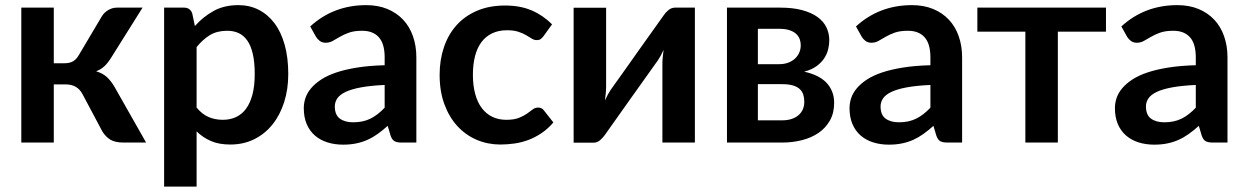

<svg xmlns="http://www.w3.org/2000/svg" viewBox="-20 -542 4742 730"><path d="M367.5 -480.5Q376.5 -495 392 -504Q407.5 -513 425 -513H522L402.5 -322.5Q390 -302.5 377 -290.2Q364 -278 345.5 -271Q370.5 -263.5 386.5 -248.8Q402.5 -234 415.5 -211.5L535.5 0H450Q417.5 0 399.5 -11Q381.5 -22 369 -42.5L293.5 -184.5Q283.5 -203 267.8 -212Q252 -221 231 -221H184.5V0H61V-513H184.5V-301.5H224.5Q245.5 -301.5 258.2 -309.2Q271 -317 280 -333Z M727.5 -133Q748.5 -107.5 773.2 -97Q798 -86.5 827 -86.5Q855 -86.5 877.5 -97Q900 -107.5 915.8 -129Q931.5 -150.5 940 -183.2Q948.5 -216 948.5 -260.5Q948.5 -305.5 941.2 -336.8Q934 -368 920.5 -387.5Q907 -407 887.8 -416Q868.5 -425 844 -425Q805.5 -425 778.5 -408.8Q751.5 -392.5 727.5 -363ZM721 -443Q752.5 -478.5 792.5 -500.5Q832.5 -522.5 886.5 -522.5Q928.5 -522.5 963.2 -505Q998 -487.5 1023.2 -454.2Q1048.5 -421 1062.2 -372.2Q1076 -323.5 1076 -260.5Q1076 -203 1060.5 -154Q1045 -105 1016.2 -69Q987.5 -33 946.8 -12.8Q906 7.5 855.5 7.5Q812.5 7.5 782 -5.8Q751.5 -19 727.5 -42.5V167.5H604V-513H679.5Q703.5 -513 711 -490.5Z M1442.5 -219Q1389 -216.5 1352.5 -209.8Q1316 -203 1294 -192.5Q1272 -182 1262.5 -168Q1253 -154 1253 -137.5Q1253 -105 1272.2 -91Q1291.5 -77 1322.5 -77Q1360.5 -77 1388.2 -90.8Q1416 -104.5 1442.5 -132.5ZM1159.5 -441.5Q1248 -522.5 1372.5 -522.5Q1417.5 -522.5 1453 -507.8Q1488.5 -493 1513 -466.8Q1537.5 -440.5 1550.2 -404Q1563 -367.5 1563 -324V0H1507Q1489.5 0 1480 -5.2Q1470.5 -10.5 1465 -26.5L1454 -63.5Q1434.5 -46 1416 -32.8Q1397.5 -19.5 1377.5 -10.5Q1357.5 -1.5 1334.8 3.2Q1312 8 1284.5 8Q1252 8 1224.5 -0.8Q1197 -9.5 1177 -27Q1157 -44.5 1146 -70.5Q1135 -96.5 1135 -131Q1135 -150.5 1141.5 -169.8Q1148 -189 1162.8 -206.5Q1177.5 -224 1201 -239.5Q1224.5 -255 1258.8 -266.5Q1293 -278 1338.5 -285.2Q1384 -292.5 1442.5 -294V-324Q1442.5 -375.5 1420.5 -400.2Q1398.5 -425 1357 -425Q1327 -425 1307.2 -418Q1287.5 -411 1272.5 -402.2Q1257.5 -393.5 1245.2 -386.5Q1233 -379.5 1218 -379.5Q1205 -379.5 1196 -386.2Q1187 -393 1181.5 -402Z M2046.5 -404.5Q2041 -397.5 2035.8 -393.5Q2030.5 -389.5 2020.5 -389.5Q2011 -389.5 2002 -395.2Q1993 -401 1980.5 -408.2Q1968 -415.5 1950.8 -421.2Q1933.5 -427 1908 -427Q1875.5 -427 1851 -415.2Q1826.5 -403.5 1810.2 -381.5Q1794 -359.5 1786 -328.2Q1778 -297 1778 -257.5Q1778 -216.5 1786.8 -184.5Q1795.5 -152.5 1812 -130.8Q1828.5 -109 1852 -97.8Q1875.5 -86.5 1905 -86.5Q1934.5 -86.5 1952.8 -93.8Q1971 -101 1983.5 -109.8Q1996 -118.5 2005.2 -125.8Q2014.5 -133 2026 -133Q2041 -133 2048.5 -121.5L2084 -76.5Q2063.5 -52.5 2039.5 -36.2Q2015.5 -20 1989.8 -10.2Q1964 -0.5 1936.8 3.5Q1909.5 7.5 1882.5 7.5Q1835 7.5 1793 -10.2Q1751 -28 1719.5 -62Q1688 -96 1669.8 -145.2Q1651.5 -194.5 1651.5 -257.5Q1651.5 -314 1667.8 -362.2Q1684 -410.5 1715.5 -445.8Q1747 -481 1793.5 -501Q1840 -521 1900.5 -521Q1958 -521 2001.2 -502.5Q2044.5 -484 2079 -449.5Z M2622 -513V0H2498.5V-299.5Q2498.5 -311 2499.8 -324.8Q2501 -338.5 2503 -352.5Q2493 -329.5 2481 -312Q2480 -311 2471 -298.2Q2462 -285.5 2447.8 -265.5Q2433.5 -245.5 2415.5 -220.2Q2397.5 -195 2379 -169Q2335.5 -107.5 2280.5 -30Q2273.5 -19.5 2262.2 -9.5Q2251 0.5 2236.5 0.5H2161V-512.5H2284.5V-213Q2284.5 -201.5 2283.2 -187.8Q2282 -174 2280 -160Q2291 -184.5 2302 -200.5Q2302.5 -201.5 2311.5 -214Q2320.5 -226.5 2334.8 -246.5Q2349 -266.5 2367 -291.8Q2385 -317 2403.5 -343.5Q2447 -405 2502.5 -482.5Q2509.5 -493.5 2521 -503.2Q2532.5 -513 2547 -513Z M2953.5 -84.5Q2992.5 -84.5 3015.2 -103.5Q3038 -122.5 3038 -155.5Q3038 -169.5 3034.2 -181.8Q3030.5 -194 3021 -203Q3011.5 -212 2995.2 -217Q2979 -222 2954 -222H2861.5V-84.5ZM2861.5 -432.5V-298H2942.5Q2960.5 -298 2975.5 -303.2Q2990.5 -308.5 3001.5 -318.2Q3012.5 -328 3018.5 -341.2Q3024.5 -354.5 3024.5 -370.5Q3024.5 -382 3020.5 -393.2Q3016.5 -404.5 3007 -413.2Q2997.5 -422 2981.8 -427.2Q2966 -432.5 2942.5 -432.5ZM2946 -513Q2994.5 -513 3029.8 -503.5Q3065 -494 3088 -477.5Q3111 -461 3122 -438.2Q3133 -415.5 3133 -389Q3133 -372.5 3128.8 -354.8Q3124.5 -337 3113.8 -320.5Q3103 -304 3084.5 -290.5Q3066 -277 3037.5 -269.5Q3063 -264 3084 -254.2Q3105 -244.5 3120 -229.8Q3135 -215 3143.2 -195.2Q3151.5 -175.5 3151.5 -151Q3151.5 -112 3135.2 -83.5Q3119 -55 3091.8 -36.5Q3064.5 -18 3028.8 -9Q2993 0 2954 0H2744V-513Z M3517.5 -219Q3464 -216.5 3427.5 -209.8Q3391 -203 3369 -192.5Q3347 -182 3337.5 -168Q3328 -154 3328 -137.5Q3328 -105 3347.2 -91Q3366.5 -77 3397.5 -77Q3435.5 -77 3463.2 -90.8Q3491 -104.5 3517.5 -132.5ZM3234.5 -441.5Q3323 -522.5 3447.5 -522.5Q3492.5 -522.5 3528 -507.8Q3563.5 -493 3588 -466.8Q3612.5 -440.5 3625.2 -404Q3638 -367.5 3638 -324V0H3582Q3564.5 0 3555 -5.2Q3545.5 -10.5 3540 -26.5L3529 -63.5Q3509.5 -46 3491 -32.8Q3472.5 -19.5 3452.5 -10.5Q3432.5 -1.5 3409.8 3.2Q3387 8 3359.5 8Q3327 8 3299.5 -0.8Q3272 -9.5 3252 -27Q3232 -44.5 3221 -70.5Q3210 -96.5 3210 -131Q3210 -150.5 3216.5 -169.8Q3223 -189 3237.8 -206.5Q3252.5 -224 3276 -239.5Q3299.5 -255 3333.8 -266.5Q3368 -278 3413.5 -285.2Q3459 -292.5 3517.5 -294V-324Q3517.5 -375.5 3495.5 -400.2Q3473.5 -425 3432 -425Q3402 -425 3382.2 -418Q3362.5 -411 3347.5 -402.2Q3332.5 -393.5 3320.2 -386.5Q3308 -379.5 3293 -379.5Q3280 -379.5 3271 -386.2Q3262 -393 3256.5 -402Z M4185 -421.5H4002V0H3878.5V-421.5H3696V-513H4185Z M4526.5 -219Q4473 -216.5 4436.5 -209.8Q4400 -203 4378 -192.5Q4356 -182 4346.5 -168Q4337 -154 4337 -137.5Q4337 -105 4356.2 -91Q4375.5 -77 4406.5 -77Q4444.5 -77 4472.2 -90.8Q4500 -104.5 4526.5 -132.5ZM4243.5 -441.5Q4332 -522.5 4456.5 -522.5Q4501.5 -522.5 4537 -507.8Q4572.5 -493 4597 -466.8Q4621.5 -440.5 4634.2 -404Q4647 -367.5 4647 -324V0H4591Q4573.5 0 4564 -5.2Q4554.5 -10.5 4549 -26.5L4538 -63.5Q4518.5 -46 4500 -32.8Q4481.5 -19.5 4461.5 -10.5Q4441.5 -1.5 4418.8 3.2Q4396 8 4368.5 8Q4336 8 4308.5 -0.8Q4281 -9.5 4261 -27Q4241 -44.5 4230 -70.5Q4219 -96.5 4219 -131Q4219 -150.5 4225.5 -169.8Q4232 -189 4246.8 -206.5Q4261.5 -224 4285 -239.5Q4308.5 -255 4342.8 -266.5Q4377 -278 4422.5 -285.2Q4468 -292.5 4526.5 -294V-324Q4526.5 -375.5 4504.5 -400.2Q4482.5 -425 4441 -425Q4411 -425 4391.2 -418Q4371.5 -411 4356.5 -402.2Q4341.5 -393.5 4329.2 -386.5Q4317 -379.5 4302 -379.5Q4289 -379.5 4280 -386.2Q4271 -393 4265.5 -402Z"/></svg>

Font: Lato 2
Style: Bold
Weight: 700
Designer: Lukasz Dziedzic with Adam Twardoch and Botio Nikoltchev
Foundry: tyPoland Lukasz Dziedzic
Version: Version 2.015; 2015-08-06; http://www.latofonts.com/